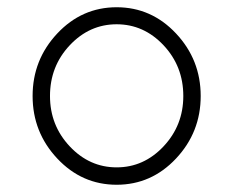

<svg xmlns="http://www.w3.org/2000/svg" viewBox="-20 -510 665 530"><path d="M138 -72.5Q70 -145 70 -245Q70 -345 138 -417.5Q206 -490 302 -490Q398 -490 466 -417.5Q534 -345 534 -245Q534 -145 466 -72.5Q398 0 302 0Q206 0 138 -72.5ZM118 -245Q118 -164 172.5 -106Q227 -48 302 -48Q377 -48 431.5 -106Q486 -164 486 -245Q486 -327 431.5 -385Q377 -443 302 -443Q227 -443 172.5 -385Q118 -327 118 -245Z"/></svg>

Font: Quicksand
Style: Regular
Weight: 400
Designer: Andrew Paglinawan
Foundry: Andrew Paglinawan
Version: 1.002